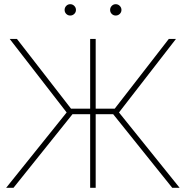

<svg xmlns="http://www.w3.org/2000/svg" viewBox="-20 -897 892 917"><path d="M520.5 -351.6H437V0H410.6V-351.6H326.2L44.4 0H9.3L298.3 -359.9L26.4 -710.9H61L319.3 -377.9H410.6V-710.9H437V-377.9H527.8L786.1 -710.9H820.3L548.3 -359.9L837.9 0H802.7ZM288.6 -849.6Q288.6 -860.8 296.4 -868.9Q304.2 -877 315.4 -877Q326.7 -877 334.7 -868.9Q342.8 -860.8 342.8 -849.6Q342.8 -838.4 334.7 -830.6Q326.7 -822.8 315.4 -822.8Q304.2 -822.8 296.4 -830.6Q288.6 -838.4 288.6 -849.6ZM505.9 -849.6Q505.9 -860.8 513.7 -868.9Q521.5 -877 532.7 -877Q543.9 -877 552 -868.9Q560.1 -860.8 560.1 -849.6Q560.1 -838.4 552 -830.6Q543.9 -822.8 532.7 -822.8Q521.5 -822.8 513.7 -830.6Q505.9 -838.4 505.9 -849.6Z"/></svg>

Font: Roboto Thin
Style: Regular
Weight: 250
Designer: Google
Version: Version 2.134; 2016